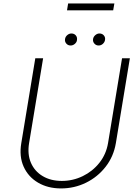

<svg xmlns="http://www.w3.org/2000/svg" viewBox="-20 -1058 787 1090"><path d="M672.9 -727.3H717.3L637.8 -245.7Q625 -169.4 579.7 -111.3Q534.4 -53.3 468.4 -20.8Q402.3 11.7 326.7 11.7Q251.8 11.7 196.2 -21Q140.6 -53.6 114.3 -111.7Q88.1 -169.7 100.9 -245.7L180.4 -727.3H224.8L145.2 -245.7Q134.6 -182.2 155.7 -133.7Q176.8 -85.2 222.5 -58.1Q268.1 -30.9 331 -30.9Q393.8 -30.9 449.8 -58.1Q505.7 -85.2 544.2 -133.7Q582.7 -182.2 593.4 -245.7ZM380.7 -799.7Q365.8 -799.7 356.2 -810.9Q346.6 -822.1 349.4 -837.4Q351.6 -850.1 362.2 -859Q372.9 -867.9 385.3 -867.9Q401.3 -867.9 410.5 -856.9Q419.7 -845.9 416.9 -829.9Q415.5 -818.2 404.8 -808.9Q394.2 -799.7 380.7 -799.7ZM539.8 -799.7Q524.9 -799.7 515.3 -811.1Q505.7 -822.4 508.5 -837.4Q510.7 -849.8 521.3 -858.8Q532 -867.9 544.4 -867.9Q560.4 -867.9 569.8 -856.7Q579.2 -845.5 576 -829.9Q573.5 -817.5 563.4 -808.6Q553.3 -799.7 539.8 -799.7ZM629.3 -1038.4 622.5 -999.3H360.4L366.8 -1038.4Z"/></svg>

Font: Inter UI Extra Light
Style: Italic
Weight: 200
Italic angle: -9.39999°
Designer: Rasmus Andersson
Foundry: rsms
Version: 3.2;8d6f07862